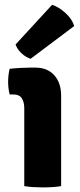

<svg xmlns="http://www.w3.org/2000/svg" viewBox="-20 -790 338 815"><path d="M239.5 0Q223 3 202.5 4.2Q182 5.5 161.5 5.5Q142 5.5 121.2 4.2Q100.5 3 83 0V-331Q83 -356 72.8 -372.5Q62.5 -389 36 -389H21Q14.5 -414.5 14.5 -442Q14.5 -455 16 -469.8Q17.5 -484.5 21 -498Q44 -500.5 68.2 -501.8Q92.5 -503 109 -503H130.5Q181 -503 210.2 -470.8Q239.5 -438.5 239.5 -383.5ZM201 -769.5Q229 -761 257.5 -735.2Q286 -709.5 295 -679.5L110 -540.5Q90.5 -546.5 72.2 -563Q54 -579.5 46 -601Z"/></svg>

Font: Signika Light
Style: Bold
Weight: 700
Version: Version 2.003;gftools[0.9.32]